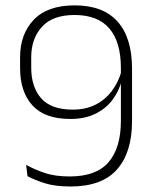

<svg xmlns="http://www.w3.org/2000/svg" viewBox="-20 -668 560 698"><path d="M251.5 -648.5Q355 -648.5 407.5 -589.5Q460 -530.5 460 -418.5V-228Q460 -113.5 405.2 -51.8Q350.5 10 236.5 10Q180 10 142.5 -2Q105 -14 80 -27.5L75 -68.5Q107 -51 144 -38.8Q181 -26.5 233.5 -26.5Q330 -26.5 374.8 -78.5Q419.5 -130.5 419.5 -229V-420.5Q419.5 -515.5 377.5 -564.5Q335.5 -613.5 251 -613.5Q171 -613.5 132.2 -570.2Q93.5 -527 93.5 -460V-422.5Q93.5 -352 129.5 -310.8Q165.5 -269.5 245 -269.5Q291 -269.5 326.2 -287Q361.5 -304.5 385.8 -336.2Q410 -368 422 -410L431.5 -377.5H423Q413.5 -338 389.5 -305.8Q365.5 -273.5 327 -254.5Q288.5 -235.5 235.5 -235.5Q143 -235.5 98 -284.8Q53 -334 53 -420.5V-460Q53 -544 102.8 -596.2Q152.5 -648.5 251.5 -648.5Z"/></svg>

Font: Anek Bangla Medium ExtraLight
Style: Regular
Weight: 250
Version: Version 1.003